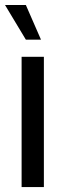

<svg xmlns="http://www.w3.org/2000/svg" viewBox="-28 -754 255 774"><path d="M59.1 0V-524.9H148.9V0ZM-7.8 -733.9H76.2L137.2 -594.2H76.2Z"/></svg>

Font: Lumene Sans Expanded
Style: Regular
Weight: 400
Width: 7
Designer: Deni Anggara
Version: Version 1.003;Glyphs 3.1.2 (3151)